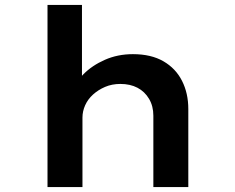

<svg xmlns="http://www.w3.org/2000/svg" viewBox="-20 -760 953 780"><path d="M173 0V-740H313V-392L272 -381Q284 -423 319 -458.5Q354 -494 406 -517Q458 -540 520 -540Q594 -540 644 -511Q694 -482 719.5 -431.5Q745 -381 745 -317V0H603V-290Q603 -329 585.5 -358.5Q568 -388 538.5 -403.5Q509 -419 469 -419Q435 -419 407 -407Q379 -395 358 -376Q337 -357 326 -332.5Q315 -308 315 -282V0H245Q212 0 194 0Q176 0 173 0Z"/></svg>

Font: Lexend Peta SemiBold
Style: Regular
Weight: 600
Designer: Bonnie Shaver-Troup, Thomas Jockin
Foundry: Lexend
Version: Version 1.007